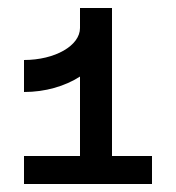

<svg xmlns="http://www.w3.org/2000/svg" viewBox="-20 -660 440 480"><path d="M40 -200H360V-270H260V-640H180V-590C180 -545.8 117.3 -510 40 -510V-430C93.5 -430 142.4 -444.5 180 -468.6V-270H40Z"/></svg>

Font: KetosagCBd
Style: Regular
Weight: 500
Designer: gluk
Foundry: gluk
Version: Version 00.0024